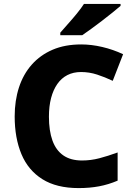

<svg xmlns="http://www.w3.org/2000/svg" viewBox="-20 -951 683 981"><path d="M394 -583Q355 -583 324.5 -567.5Q294 -552 273 -522Q252 -492 241 -450Q230 -408 230 -355Q230 -283 248 -233Q266 -183 303.5 -157Q341 -131 399 -131Q444 -131 488 -142.5Q532 -154 581 -172V-28Q534 -8 486 1Q438 10 382 10Q269 10 196.5 -35.5Q124 -81 89.5 -163.5Q55 -246 55 -356Q55 -437 77 -504.5Q99 -572 142.5 -621Q186 -670 249 -697Q312 -724 395 -724Q447 -724 502.5 -711Q558 -698 609 -674L556 -538Q516 -557 476 -570Q436 -583 394 -583ZM596 -921Q580 -907 555 -887Q530 -867 501.5 -845Q473 -823 446 -803.5Q419 -784 400 -771H288V-784Q304 -803 327 -828.5Q350 -854 372.5 -881.5Q395 -909 409 -931H596Z"/></svg>

Font: Noto Sans Devanagari ExtraBold
Style: Regular
Weight: 800
Version: Version 2.003